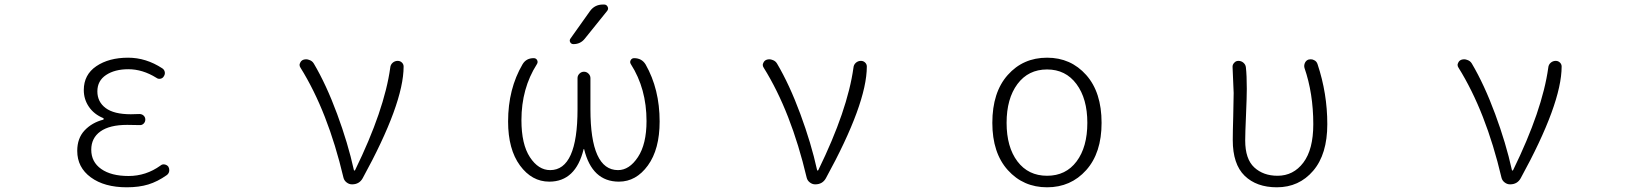

<svg xmlns="http://www.w3.org/2000/svg" viewBox="-20 -796 7040 829"><path d="M527.3 12.7Q430.7 12.7 372.1 -30.3Q313.5 -73.2 313.5 -144.5Q313.5 -199.2 345.2 -232.9Q377 -266.6 425.8 -279.3Q427.7 -280.3 427.7 -282.7Q427.7 -285.2 425.8 -286.1Q385.7 -302.7 363.8 -335Q341.8 -367.2 341.8 -407.2Q341.8 -473.6 396 -510.3Q450.2 -546.9 533.2 -546.9Q610.4 -546.9 680.7 -501Q689.5 -495.1 691.4 -485.4Q693.4 -475.6 687.5 -466.8Q682.6 -458 672.9 -456.1Q663.1 -454.1 655.3 -460Q595.7 -497.1 534.2 -497.1Q475.6 -497.1 438 -472.2Q400.4 -447.3 400.4 -401.4Q400.4 -356.4 436 -329.6Q471.7 -302.7 544.9 -302.7Q568.4 -302.7 582 -303.7Q592.8 -303.7 600.1 -296.9Q607.4 -290 607.4 -279.8Q607.4 -269.5 600.1 -262.2Q592.8 -254.9 582 -255.9Q553.7 -256.8 529.3 -256.8Q453.1 -256.8 413.6 -228.5Q374 -200.2 374 -149.4Q374 -96.7 417 -66.4Q460 -36.1 535.2 -36.1Q610.4 -36.1 672.9 -81.1Q680.7 -87.9 690.9 -85.9Q701.2 -84 707 -76.2Q710.9 -69.3 710.9 -61.5Q710.9 -47.9 700.2 -40Q660.2 -11.7 620.1 0.5Q580.1 12.7 527.3 12.7Z M1545.9 -26.4Q1531.2 0 1500 0Q1487.3 0 1476.6 -8.3Q1465.8 -16.6 1462.9 -29.3Q1395.5 -314.5 1277.3 -503.9Q1273.4 -509.8 1273.4 -515.6Q1273.4 -519.5 1275.4 -523.4Q1279.3 -534.2 1290 -538.1Q1295.9 -540 1301.8 -540Q1308.6 -540 1315.4 -537.1Q1328.1 -533.2 1335 -521.5Q1388.7 -430.7 1435.5 -304.2Q1482.4 -177.7 1507.8 -62.5Q1507.8 -59.6 1510.3 -59.6Q1512.7 -59.6 1513.7 -62.5Q1639.6 -320.3 1665 -503.9Q1666 -516.6 1675.3 -524.9Q1684.6 -533.2 1697.3 -533.2Q1709 -533.2 1716.8 -524.4Q1722.7 -517.6 1722.7 -508.8Q1722.7 -348.6 1545.9 -26.4Z M2527.3 -748Q2547.9 -776.4 2583 -776.4H2588.9Q2598.6 -776.4 2603.5 -767.1Q2608.4 -757.8 2601.6 -749L2504.9 -628.9Q2486.3 -605.5 2456.1 -605.5Q2446.3 -605.5 2441.9 -613.8Q2437.5 -622.1 2443.4 -629.9ZM2502 -152.3Q2502 -152.3 2501 -152.3Q2500 -152.3 2500 -152.3Q2465.8 -11.7 2351.6 -11.7Q2276.4 -11.7 2225.1 -81.5Q2173.8 -151.4 2173.8 -271.5Q2173.8 -412.1 2236.3 -518.6Q2252 -544.9 2284.2 -544.9Q2294.9 -544.9 2299.3 -536.1Q2303.7 -527.3 2297.9 -518.6Q2231.4 -414.1 2231.4 -277.3Q2231.4 -172.9 2268.1 -117.2Q2304.7 -61.5 2355.5 -61.5Q2473.6 -61.5 2473.6 -324.2V-459Q2473.6 -469.7 2481.9 -478Q2490.2 -486.3 2501.5 -486.3Q2512.7 -486.3 2521 -478Q2529.3 -469.7 2529.3 -459V-324.2Q2529.3 -61.5 2648.4 -61.5Q2697.3 -61.5 2734.4 -117.7Q2771.5 -173.8 2771.5 -273.4Q2771.5 -413.1 2704.1 -518.6Q2698.2 -527.3 2703.1 -536.1Q2708 -544.9 2717.8 -544.9Q2751 -544.9 2767.6 -517.6Q2828.1 -411.1 2828.1 -271.5Q2828.1 -151.4 2777.3 -81.5Q2726.6 -11.7 2652.3 -11.7Q2536.1 -11.7 2502 -152.3Z M3545.9 -26.4Q3531.2 0 3500 0Q3487.3 0 3476.6 -8.3Q3465.8 -16.6 3462.9 -29.3Q3395.5 -314.5 3277.3 -503.9Q3273.4 -509.8 3273.4 -515.6Q3273.4 -519.5 3275.4 -523.4Q3279.3 -534.2 3290 -538.1Q3295.9 -540 3301.8 -540Q3308.6 -540 3315.4 -537.1Q3328.1 -533.2 3335 -521.5Q3388.7 -430.7 3435.5 -304.2Q3482.4 -177.7 3507.8 -62.5Q3507.8 -59.6 3510.3 -59.6Q3512.7 -59.6 3513.7 -62.5Q3639.6 -320.3 3665 -503.9Q3666 -516.6 3675.3 -524.9Q3684.6 -533.2 3697.3 -533.2Q3709 -533.2 3716.8 -524.4Q3722.7 -517.6 3722.7 -508.8Q3722.7 -348.6 3545.9 -26.4Z M4501 12.7Q4398.4 12.7 4331.5 -61.5Q4264.6 -135.7 4264.6 -265.6Q4264.6 -397.5 4331.1 -472.2Q4397.5 -546.9 4501 -546.9Q4603.5 -546.9 4669.9 -472.2Q4736.3 -397.5 4736.3 -265.6Q4736.3 -135.7 4669.9 -61.5Q4603.5 12.7 4501 12.7ZM4501 -37.1Q4582 -37.1 4628.4 -99.1Q4674.8 -161.1 4674.8 -265.6Q4674.8 -370.1 4627.9 -433.1Q4581.1 -496.1 4501 -496.1Q4419.9 -496.1 4373 -433.1Q4326.2 -370.1 4326.2 -265.6Q4326.2 -161.1 4373 -99.1Q4419.9 -37.1 4501 -37.1Z M5493.2 12.7Q5405.3 12.7 5354 -37.1Q5302.7 -86.9 5302.7 -191.4Q5302.7 -224.6 5304.7 -293Q5306.6 -361.3 5306.6 -394.5L5301.8 -507.8Q5301.8 -517.6 5308.6 -524.4Q5315.4 -533.2 5327.1 -533.2Q5339.8 -533.2 5349.1 -524.9Q5358.4 -516.6 5359.4 -504.9Q5363.3 -470.7 5363.3 -412.1Q5363.3 -377.9 5359.9 -298.8Q5356.4 -219.7 5356.4 -189.5Q5356.4 -109.4 5395.5 -73.2Q5434.6 -37.1 5496.1 -37.1Q5564.5 -37.1 5607.4 -93.8Q5650.4 -150.4 5650.4 -259.8Q5650.4 -392.6 5612.3 -502.9Q5609.4 -514.6 5614.7 -525.4Q5620.1 -536.1 5630.9 -539.1Q5635.7 -540 5639.6 -540Q5647.5 -540 5654.3 -536.1Q5665 -531.2 5668.9 -518.6Q5710.9 -392.6 5710.9 -259.8Q5710.9 -129.9 5649.9 -58.6Q5588.9 12.7 5493.2 12.7Z M6545.9 -26.4Q6531.2 0 6500 0Q6487.3 0 6476.6 -8.3Q6465.8 -16.6 6462.9 -29.3Q6395.5 -314.5 6277.3 -503.9Q6273.4 -509.8 6273.4 -515.6Q6273.4 -519.5 6275.4 -523.4Q6279.3 -534.2 6290 -538.1Q6295.9 -540 6301.8 -540Q6308.6 -540 6315.4 -537.1Q6328.1 -533.2 6335 -521.5Q6388.7 -430.7 6435.5 -304.2Q6482.4 -177.7 6507.8 -62.5Q6507.8 -59.6 6510.3 -59.6Q6512.7 -59.6 6513.7 -62.5Q6639.6 -320.3 6665 -503.9Q6666 -516.6 6675.3 -524.9Q6684.6 -533.2 6697.3 -533.2Q6709 -533.2 6716.8 -524.4Q6722.7 -517.6 6722.7 -508.8Q6722.7 -348.6 6545.9 -26.4Z"/></svg>

Font: Gen Jyuu Gothic L Monospace Light
Style: Regular
Weight: 300
Designer: [Source Han Sans]
Ryoko NISHIZUKA  (kana & ideographs); Paul D. Hunt (Latin, Greek & Cyrillic); Wenlong ZHANG  (bopomofo
Version: Version 1.002.20150607